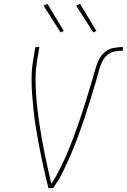

<svg xmlns="http://www.w3.org/2000/svg" viewBox="-20 -980 660 1000"><path d="M232 0Q222 -40 213 -80Q204 -120 195.5 -160.5Q187 -201 179.5 -242Q172 -283 165.5 -324Q159 -365 154.5 -407Q150 -449 147 -491Q144 -533 144.5 -576Q145 -619 152 -662L164 -735H185L173 -662Q166 -620 165.5 -578.5Q165 -537 167.5 -496.5Q170 -456 174.5 -416Q179 -376 185 -336Q191 -296 198 -256.5Q205 -217 213 -178Q221 -139 229.5 -100.5Q238 -62 247 -23Q263 -45 275.5 -69Q288 -93 300 -117Q312 -141 322.5 -165Q333 -189 343 -213.5Q353 -238 362 -263Q371 -288 380 -312.5Q389 -337 397.5 -362Q406 -387 414 -412Q422 -437 429.5 -461.5Q437 -486 444.5 -511Q452 -536 459.5 -561Q467 -586 474 -611.5Q481 -637 491.5 -662Q502 -687 522 -705.5Q542 -724 568 -729.5Q594 -735 620 -735V-716Q600 -716 579.5 -712.5Q559 -709 542 -696Q525 -683 515 -664Q505 -645 499 -625.5Q493 -606 488 -586.5Q483 -567 477 -547Q463 -500 448.5 -453.5Q434 -407 418.5 -360.5Q403 -314 386 -268Q369 -222 349.5 -176.5Q330 -131 308 -86Q286 -41 256 0ZM466 -811 377 -950 397 -960 482 -819ZM296 -811 207 -950 227 -960 312 -819Z"/></svg>

Font: Iosevka Curly ThExObl
Style: Regular
Weight: 100
Width: 7
Italic angle: -9°
Monospace: yes
Designer: Belleve Invis
Foundry: Belleve Invis
Version: Version 11.1.0; ttfautohint (v1.8.3)